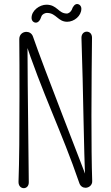

<svg xmlns="http://www.w3.org/2000/svg" viewBox="-20 -957 563 977"><path d="M383.8 -24.9C389.2 -9.3 401.9 -1.5 415 -1.5C432.1 -1.5 450.2 -14.6 449.2 -35.6C446.3 -115.2 445.3 -238.8 445.3 -369.1C445.3 -539.1 447.3 -657.7 448.2 -765.1C448.2 -785.6 435.5 -795.9 421.4 -795.9C408.2 -795.9 394.5 -785.6 394.5 -765.1C404.3 -489.7 405.8 -189.5 414.6 -33.2H428.2C405.8 -94.2 197.8 -624.5 147.9 -770.5C142.1 -787.6 127.9 -794.9 114.3 -794.9C95.7 -794.9 78.1 -781.7 78.1 -757.8C79.1 -685.1 79.1 -580.1 79.1 -467.3C79.1 -280.8 78.1 -138.2 74.2 -31.7C73.7 -10.3 87.4 0.5 101.1 0.5C113.8 0.5 126.5 -9.3 126.5 -29.3C126.5 -121.6 120.6 -443.8 119.6 -772H99.6C195.3 -480 293.5 -289.1 383.8 -24.9ZM318.4 -888.2C276.9 -889.2 270.5 -933.1 216.3 -933.1C181.6 -933.1 140.6 -903.8 140.6 -866.2C140.6 -850.6 151.4 -841.8 162.6 -841.8C173.3 -841.8 184.1 -851.6 190.9 -874C194.8 -884.3 208.5 -892.1 221.7 -891.1C265.6 -890.1 275.4 -846.2 321.8 -846.2C357.4 -846.2 394 -876 394 -912.6C394 -927.2 383.3 -936.5 372.1 -936.5C362.3 -936.5 351.1 -926.3 344.7 -906.2C338.9 -895.5 328.1 -887.2 318.4 -888.2Z"/></svg>

Font: Pompiere 
Style: Regular
Weight: 400
Designer: Karolina Lach
Foundry: Sorkin Type Co.
Version: Version 1.001